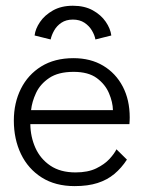

<svg xmlns="http://www.w3.org/2000/svg" viewBox="-20 -620 508 652"><path d="M83 -198.5Q83.5 -155.5 100.2 -118Q117 -80.5 151 -57.5Q185 -34.5 236.5 -34.5Q278.5 -34.5 306.8 -48.2Q335 -62 351.8 -80.2Q368.5 -98.5 375.5 -113L411 -78Q392.5 -49.5 368.2 -29.2Q344 -9 311.2 1.5Q278.5 12 233.5 12Q168 12 121.8 -17.2Q75.5 -46.5 51.2 -97Q27 -147.5 27 -210.5Q27 -270.5 51 -318.5Q75 -366.5 120.2 -394.5Q165.5 -422.5 229.5 -422.5Q287.5 -422.5 330.2 -397Q373 -371.5 396.8 -326.2Q420.5 -281 420.5 -221Q420.5 -216.5 420.2 -209.5Q420 -202.5 419.5 -198.5ZM363.5 -246Q363 -273 350.2 -303.2Q337.5 -333.5 308.8 -354.8Q280 -376 230 -376Q178 -376 147.2 -355.2Q116.5 -334.5 102.5 -304.5Q88.5 -274.5 85.5 -246ZM152 -486 97.5 -499.5Q100 -522 115.8 -545.2Q131.5 -568.5 159.8 -584.5Q188 -600.5 227.5 -600.5Q267 -600.5 295 -585Q323 -569.5 339 -546.2Q355 -523 358 -499.5L304 -486Q301.5 -500.5 292.2 -516.2Q283 -532 266.8 -542.8Q250.5 -553.5 227.5 -553.5Q204.5 -553.5 188.5 -542.8Q172.5 -532 163.8 -516.2Q155 -500.5 152 -486Z"/></svg>

Font: League Spartan Thin Light
Style: Regular
Weight: 300
Version: Version 2.002